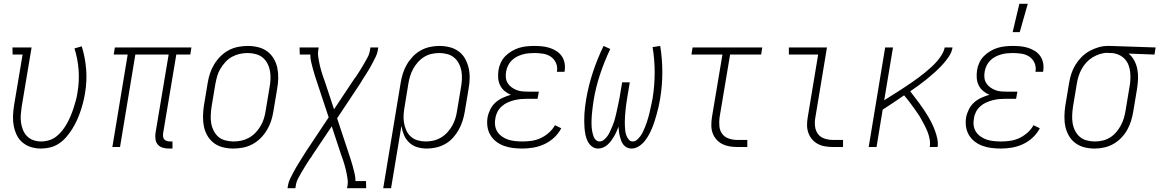

<svg xmlns="http://www.w3.org/2000/svg" viewBox="-20 -768 6057 1003"><path d="M194 8Q167 8 142.5 0.5Q118 -7 98.5 -23Q79 -39 68 -61.5Q57 -84 52 -109.5Q47 -135 48 -162Q49 -189 53 -215L98 -483H46L45 -520H145L93 -209Q90 -188 88.5 -167.5Q87 -147 90 -126.5Q93 -106 100.5 -88Q108 -70 122 -56Q136 -42 155 -35.5Q174 -29 195 -29Q216 -29 237 -35.5Q258 -42 275 -55.5Q292 -69 306 -87Q320 -105 330.5 -124Q341 -143 349.5 -163.5Q358 -184 364.5 -204Q371 -224 376.5 -244.5Q382 -265 385 -286Q395 -345 390.5 -403.5Q386 -462 369 -515L407 -526Q425 -469 430 -406.5Q435 -344 424 -280Q420 -256 414 -232.5Q408 -209 400 -185.5Q392 -162 381.5 -139Q371 -116 357.5 -94.5Q344 -73 327 -53Q310 -33 288.5 -18.5Q267 -4 242.5 2Q218 8 194 8Z M862 8Q845 8 830 3.5Q815 -1 805 -12Q795 -23 792.5 -39Q790 -55 792 -71L861 -483H687L607 0H567L647 -483H574L580 -520H980L974 -483H901L832 -71Q831 -63 832 -54.5Q833 -46 838 -40Q843 -34 851.5 -31.5Q860 -29 869 -29H881V8Z M1199 8Q1171 8 1145 1.5Q1119 -5 1098.5 -20Q1078 -35 1064.5 -57.5Q1051 -80 1045.5 -106Q1040 -132 1040.5 -160Q1041 -188 1045 -215L1065 -335Q1069 -360 1077 -384.5Q1085 -409 1099 -432Q1113 -455 1132 -474Q1151 -493 1174.5 -505.5Q1198 -518 1223.5 -523Q1249 -528 1274 -528Q1302 -528 1328.5 -521.5Q1355 -515 1375.5 -500Q1396 -485 1409.5 -462.5Q1423 -440 1428.5 -414Q1434 -388 1433.5 -360Q1433 -332 1428 -305L1408 -185Q1404 -160 1396 -135.5Q1388 -111 1374 -88Q1360 -65 1341 -46Q1322 -27 1298.5 -14.5Q1275 -2 1249.5 3Q1224 8 1199 8ZM1200 -29Q1221 -29 1241.5 -33.5Q1262 -38 1281 -48.5Q1300 -59 1315.5 -75.5Q1331 -92 1342 -111Q1353 -130 1359 -150Q1365 -170 1368 -191L1388 -311Q1392 -332 1393 -354Q1394 -376 1390.5 -396.5Q1387 -417 1377.5 -435.5Q1368 -454 1352.5 -467Q1337 -480 1316 -485.5Q1295 -491 1274 -491Q1253 -491 1232.5 -486.5Q1212 -482 1192.5 -471.5Q1173 -461 1158 -444.5Q1143 -428 1131.5 -409Q1120 -390 1114.5 -370Q1109 -350 1105 -329L1085 -209Q1082 -188 1081 -166Q1080 -144 1083.5 -123.5Q1087 -103 1096.5 -84.5Q1106 -66 1121 -53Q1136 -40 1157.5 -34.5Q1179 -29 1200 -29Z M1482 215 1485 197Q1488 181 1495.5 166Q1503 151 1510.5 136.5Q1518 122 1526 108Q1534 94 1543 80Q1552 66 1560.5 52Q1569 38 1578 24L1697 -155L1638 -333Q1632 -351 1626 -369.5Q1620 -388 1615 -406.5Q1610 -425 1605.5 -444Q1601 -463 1601 -483H1546L1545 -520H1645L1642 -502Q1640 -488 1642 -474Q1644 -460 1646.5 -447Q1649 -434 1652 -421Q1655 -408 1659 -395.5Q1663 -383 1667 -370Q1671 -357 1676 -345L1725 -197L1826 -349Q1829 -354 1832.5 -358.5Q1836 -363 1840 -368Q1850 -384 1860.5 -400Q1871 -416 1880.5 -433Q1890 -450 1899.5 -467Q1909 -484 1912 -502L1915 -520H1956L1953 -502Q1950 -486 1942.5 -471Q1935 -456 1927.5 -441.5Q1920 -427 1912 -413Q1904 -399 1895 -385Q1886 -371 1877 -357Q1868 -343 1860 -329L1741 -150L1800 28Q1806 46 1812 64.5Q1818 83 1823 101.5Q1828 120 1832.5 139Q1837 158 1837 178H1892L1893 215H1793L1796 197Q1798 183 1796 169Q1794 155 1791.5 142Q1789 129 1786 116Q1783 103 1779 90.5Q1775 78 1771 65Q1767 52 1762 40L1713 -108L1611 44Q1609 49 1605.5 53.5Q1602 58 1598 63Q1588 79 1577.5 95Q1567 111 1557.5 128Q1548 145 1538.5 162Q1529 179 1526 197L1523 215Z M1982 215 2073 -335Q2077 -360 2084.5 -384Q2092 -408 2105 -430.5Q2118 -453 2136.5 -472.5Q2155 -492 2177.5 -504.5Q2200 -517 2225 -522.5Q2250 -528 2274 -528H2275Q2303 -528 2329 -521.5Q2355 -515 2376 -499.5Q2397 -484 2409.5 -461.5Q2422 -439 2428 -413.5Q2434 -388 2433.5 -360Q2433 -332 2428 -305L2408 -185Q2404 -161 2396.5 -137Q2389 -113 2376.5 -90.5Q2364 -68 2346.5 -48.5Q2329 -29 2306 -16Q2283 -3 2258.5 2.5Q2234 8 2210 8Q2184 8 2160 1Q2136 -6 2118 -23Q2100 -40 2090.5 -62.5Q2081 -85 2077 -110L2023 215ZM2204 -29Q2224 -29 2244 -33.5Q2264 -38 2283 -49Q2302 -60 2317 -76.5Q2332 -93 2342.5 -111.5Q2353 -130 2359 -150Q2365 -170 2368 -191L2388 -311Q2392 -332 2393 -354Q2394 -376 2390.5 -396.5Q2387 -417 2377.5 -435.5Q2368 -454 2352.5 -467Q2337 -480 2316.5 -485.5Q2296 -491 2275 -491Q2255 -491 2234.5 -486.5Q2214 -482 2195.5 -470.5Q2177 -459 2162.5 -442.5Q2148 -426 2138 -407.5Q2128 -389 2122 -369Q2116 -349 2113 -329L2094 -213Q2090 -191 2088.5 -169.5Q2087 -148 2090.5 -127Q2094 -106 2102.5 -87Q2111 -68 2126 -54.5Q2141 -41 2161.5 -35Q2182 -29 2204 -29Z M2709 8Q2684 8 2659.5 5Q2635 2 2613 -6Q2591 -14 2572.5 -28Q2554 -42 2542 -62Q2530 -82 2526.5 -106Q2523 -130 2527 -155Q2531 -176 2541.5 -197Q2552 -218 2569 -233Q2586 -248 2607 -257.5Q2628 -267 2649 -273Q2631 -280 2616 -292.5Q2601 -305 2592.5 -322.5Q2584 -340 2582.5 -360Q2581 -380 2584 -401Q2587 -421 2596 -440.5Q2605 -460 2620 -475Q2635 -490 2653.5 -501Q2672 -512 2691.5 -518Q2711 -524 2731.5 -526Q2752 -528 2771 -528Q2792 -528 2812 -526Q2832 -524 2851 -518Q2870 -512 2886.5 -501.5Q2903 -491 2914 -475.5Q2925 -460 2929 -440Q2933 -420 2930 -400L2929 -393H2889L2890 -398Q2893 -421 2883.5 -441Q2874 -461 2856.5 -472.5Q2839 -484 2816.5 -487.5Q2794 -491 2771 -491Q2756 -491 2740.5 -489.5Q2725 -488 2709.5 -483.5Q2694 -479 2679.5 -471.5Q2665 -464 2653 -452Q2641 -440 2634 -425.5Q2627 -411 2624 -395Q2621 -379 2622.5 -363Q2624 -347 2632 -334Q2640 -321 2652.5 -312Q2665 -303 2679 -297.5Q2693 -292 2709.5 -290.5Q2726 -289 2742 -289H2795L2788 -252H2735Q2718 -252 2701 -250.5Q2684 -249 2666 -244.5Q2648 -240 2631.5 -232.5Q2615 -225 2601 -212.5Q2587 -200 2578.5 -183.5Q2570 -167 2568 -150Q2564 -131 2566.5 -112.5Q2569 -94 2578.5 -79.5Q2588 -65 2603 -54.5Q2618 -44 2635 -38.5Q2652 -33 2671 -31Q2690 -29 2709 -29Q2733 -29 2757.5 -32.5Q2782 -36 2804.5 -46.5Q2827 -57 2847 -74.5Q2867 -92 2879 -114L2912 -98Q2898 -71 2875 -49.5Q2852 -28 2824 -15Q2796 -2 2766.5 3Q2737 8 2709 8Z M3105 8Q3086 8 3072 -3Q3058 -14 3050 -30Q3042 -46 3038.5 -63.5Q3035 -81 3033.5 -99Q3032 -117 3032 -136Q3032 -155 3033 -173.5Q3034 -192 3036.5 -211Q3039 -230 3042 -249Q3054 -320 3077 -390Q3100 -460 3133 -528L3168 -512Q3137 -447 3114.5 -379Q3092 -311 3081 -243Q3079 -231 3077.5 -219Q3076 -207 3074.5 -195Q3073 -183 3072 -171Q3071 -159 3070.5 -147.5Q3070 -136 3070 -124Q3070 -112 3071 -100.5Q3072 -89 3074.5 -77.5Q3077 -66 3080.5 -55.5Q3084 -45 3092.5 -37Q3101 -29 3112 -29Q3125 -29 3136 -38.5Q3147 -48 3154.5 -59Q3162 -70 3167.5 -82.5Q3173 -95 3178.5 -107.5Q3184 -120 3188 -132.5Q3192 -145 3195 -158Q3198 -171 3201 -183.5Q3204 -196 3206.5 -209Q3209 -222 3212 -234.5Q3215 -247 3217 -260L3230 -338H3270L3257 -260Q3255 -247 3253 -234.5Q3251 -222 3249.5 -209Q3248 -196 3247 -183.5Q3246 -171 3245 -158Q3244 -145 3244 -132.5Q3244 -120 3244.5 -107.5Q3245 -95 3246.5 -83Q3248 -71 3252.5 -59.5Q3257 -48 3265 -38.5Q3273 -29 3285 -29Q3298 -29 3308 -38Q3318 -47 3326 -58Q3334 -69 3339.5 -81Q3345 -93 3350 -105Q3355 -117 3359 -129.5Q3363 -142 3366.5 -154Q3370 -166 3373 -178.5Q3376 -191 3378.5 -203.5Q3381 -216 3384 -228.5Q3387 -241 3389 -253Q3400 -322 3400 -389.5Q3400 -457 3389 -522L3429 -528Q3440 -460 3440 -390Q3440 -320 3428 -249Q3425 -230 3420.5 -211Q3416 -192 3411 -173.5Q3406 -155 3400 -136Q3394 -117 3386.5 -99Q3379 -81 3369.5 -63.5Q3360 -46 3347 -30Q3334 -14 3316 -3Q3298 8 3279 8Q3266 8 3255 2.5Q3244 -3 3236.5 -12.5Q3229 -22 3225 -33Q3221 -44 3218 -56Q3215 -68 3213.5 -80.5Q3212 -93 3211 -106Q3206 -93 3200.5 -80.5Q3195 -68 3188 -56Q3181 -44 3173 -33Q3165 -22 3154.5 -12.5Q3144 -3 3131 2.5Q3118 8 3105 8Z M3832 0Q3811 0 3790.5 -3.5Q3770 -7 3752.5 -16Q3735 -25 3722 -40Q3709 -55 3702.5 -73.5Q3696 -92 3696 -113Q3696 -134 3699 -155L3754 -483H3592L3598 -520H3962L3956 -483H3794L3739 -155Q3736 -132 3738 -109Q3740 -86 3752.5 -69Q3765 -52 3786.5 -44.5Q3808 -37 3831 -37H3884V0Z M4332 0Q4310 0 4289.5 -3.5Q4269 -7 4251.5 -16.5Q4234 -26 4221.5 -41Q4209 -56 4202.5 -75Q4196 -94 4196 -115Q4196 -136 4200 -158L4254 -483H4101V-520H4300L4239 -152Q4235 -129 4238 -106.5Q4241 -84 4253.5 -67.5Q4266 -51 4287.5 -44Q4309 -37 4331 -37H4384V0Z M4518 0 4604 -520H4645L4599 -244Q4617 -256 4635 -267Q4653 -278 4671.5 -290Q4690 -302 4707.5 -313.5Q4725 -325 4743 -337.5Q4761 -350 4778 -362.5Q4795 -375 4811.5 -388.5Q4828 -402 4844 -416.5Q4860 -431 4874 -447Q4888 -463 4899.5 -481.5Q4911 -500 4915 -520H4956Q4952 -495 4936.5 -472Q4921 -449 4902.5 -429Q4884 -409 4863.5 -390.5Q4843 -372 4822 -355Q4801 -338 4779 -322Q4757 -306 4735 -291Q4747 -275 4759.5 -259Q4772 -243 4784 -226.5Q4796 -210 4807.5 -193Q4819 -176 4829.5 -158Q4840 -140 4849 -121.5Q4858 -103 4865 -83.5Q4872 -64 4876.5 -43Q4881 -22 4878 0H4837Q4840 -21 4836.5 -40.5Q4833 -60 4826 -78Q4819 -96 4810 -113Q4801 -130 4792 -146.5Q4783 -163 4772 -178.5Q4761 -194 4750 -209.5Q4739 -225 4727.5 -240Q4716 -255 4703 -270Q4675 -251 4647 -232Q4619 -213 4591 -195L4559 0Z M5209 8Q5184 8 5159.5 5Q5135 2 5113 -6Q5091 -14 5072.5 -28Q5054 -42 5042 -62Q5030 -82 5026.5 -106Q5023 -130 5027 -155Q5031 -176 5041.5 -197Q5052 -218 5069 -233Q5086 -248 5107 -257.5Q5128 -267 5149 -273Q5131 -280 5116 -292.5Q5101 -305 5092.5 -322.5Q5084 -340 5082.5 -360Q5081 -380 5084 -401Q5087 -421 5096 -440.5Q5105 -460 5120 -475Q5135 -490 5153.5 -501Q5172 -512 5191.5 -518Q5211 -524 5231.5 -526Q5252 -528 5271 -528Q5292 -528 5312 -526Q5332 -524 5351 -518Q5370 -512 5386.5 -501.5Q5403 -491 5414 -475.5Q5425 -460 5429 -440Q5433 -420 5430 -400L5429 -393H5389L5390 -398Q5393 -421 5383.5 -441Q5374 -461 5356.5 -472.5Q5339 -484 5316.5 -487.5Q5294 -491 5271 -491Q5256 -491 5240.5 -489.5Q5225 -488 5209.5 -483.5Q5194 -479 5179.5 -471.5Q5165 -464 5153 -452Q5141 -440 5134 -425.5Q5127 -411 5124 -395Q5121 -379 5122.5 -363Q5124 -347 5132 -334Q5140 -321 5152.5 -312Q5165 -303 5179 -297.5Q5193 -292 5209.5 -290.5Q5226 -289 5242 -289H5295L5288 -252H5235Q5218 -252 5201 -250.5Q5184 -249 5166 -244.5Q5148 -240 5131.5 -232.5Q5115 -225 5101 -212.5Q5087 -200 5078.5 -183.5Q5070 -167 5068 -150Q5064 -131 5066.5 -112.5Q5069 -94 5078.5 -79.5Q5088 -65 5103 -54.5Q5118 -44 5135 -38.5Q5152 -33 5171 -31Q5190 -29 5209 -29Q5233 -29 5257.5 -32.5Q5282 -36 5304.5 -46.5Q5327 -57 5347 -74.5Q5367 -92 5379 -114L5412 -98Q5398 -71 5375 -49.5Q5352 -28 5324 -15Q5296 -2 5266.5 3Q5237 8 5209 8ZM5270 -600 5305 -748H5349L5307 -600Z M5698 8Q5670 8 5644.5 1.5Q5619 -5 5598 -20.5Q5577 -36 5564 -58.5Q5551 -81 5545.5 -106.5Q5540 -132 5540.5 -160Q5541 -188 5545 -215L5565 -335Q5569 -360 5577 -384Q5585 -408 5598.5 -430Q5612 -452 5630.5 -470.5Q5649 -489 5671.5 -501.5Q5694 -514 5718.5 -521Q5743 -528 5767 -528H5781L6017 -520L6011 -483L5876 -488Q5894 -473 5905.5 -451.5Q5917 -430 5921.5 -406Q5926 -382 5925 -356Q5924 -330 5920 -305L5900 -185Q5896 -160 5888.5 -136Q5881 -112 5868.5 -89.5Q5856 -67 5837 -47.5Q5818 -28 5795.5 -15.5Q5773 -3 5748 2.5Q5723 8 5699 8ZM5699 -29Q5719 -29 5739.5 -33.5Q5760 -38 5778.5 -49.5Q5797 -61 5811 -77.5Q5825 -94 5835 -112.5Q5845 -131 5851 -151Q5857 -171 5860 -191L5880 -311Q5884 -331 5885 -351.5Q5886 -372 5884 -391.5Q5882 -411 5875 -429Q5868 -447 5855 -460.5Q5842 -474 5824 -482Q5806 -490 5786 -491H5775Q5772 -491 5769.5 -491.5Q5767 -492 5765 -492Q5745 -492 5725 -485.5Q5705 -479 5687 -468Q5669 -457 5654.5 -441Q5640 -425 5630 -406.5Q5620 -388 5614 -368.5Q5608 -349 5605 -329L5585 -209Q5582 -188 5581 -166Q5580 -144 5583.5 -123.5Q5587 -103 5596.5 -84.5Q5606 -66 5621 -53Q5636 -40 5657 -34.5Q5678 -29 5699 -29Z"/></svg>

Font: Iosevka Curly Slab Extralight
Style: Italic
Weight: 200
Italic angle: -9°
Monospace: yes
Designer: Belleve Invis
Foundry: Belleve Invis
Version: Version 22.1.2; ttfautohint (v1.8.4)